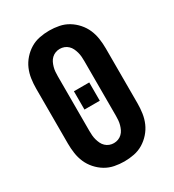

<svg xmlns="http://www.w3.org/2000/svg" viewBox="-182 -845 863 955"><g transform="rotate(-30 250.0 -367.5)"><path d="M250 8Q222 8 194 2.5Q166 -3 142 -17.5Q118 -32 99 -53.5Q80 -75 69 -100.5Q58 -126 54 -154Q50 -182 50 -210V-525Q50 -553 54 -581Q58 -609 69 -634.5Q80 -660 99 -681.5Q118 -703 142 -717.5Q166 -732 194 -737.5Q222 -743 250 -743Q278 -743 306 -737.5Q334 -732 358 -717.5Q382 -703 401 -681.5Q420 -660 431 -634.5Q442 -609 446 -581Q450 -553 450 -525V-210Q450 -182 446 -154Q442 -126 431 -100.5Q420 -75 401 -53.5Q382 -32 358 -17.5Q334 -3 306 2.5Q278 8 250 8ZM250 -97Q263 -97 275 -101.5Q287 -106 296.5 -115Q306 -124 311.5 -135.5Q317 -147 320.5 -159.5Q324 -172 325 -185Q326 -198 326 -210V-525Q326 -537 325 -550Q324 -563 320.5 -575.5Q317 -588 311.5 -599.5Q306 -611 296.5 -620Q287 -629 275 -633.5Q263 -638 250 -638Q237 -638 225 -633.5Q213 -629 203.5 -620Q194 -611 188.5 -599.5Q183 -588 179.5 -575.5Q176 -563 175 -550Q174 -537 174 -525V-210Q174 -198 175 -185Q176 -172 179.5 -159.5Q183 -147 188.5 -135.5Q194 -124 203.5 -115Q213 -106 225 -101.5Q237 -97 250 -97ZM206 -315V-420H294V-315Z"/></g></svg>

Font: Iosevka SS18 Extrabold
Style: Regular
Weight: 800
Monospace: yes
Designer: Belleve Invis
Foundry: Belleve Invis
Version: Version 25.1.1; ttfautohint (v1.8.4)